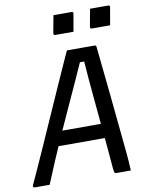

<svg xmlns="http://www.w3.org/2000/svg" viewBox="-113 -978 811 1048"><g transform="rotate(-10 292.0 -454.0)"><path d="M145 -279H370Q380 -279 391.5 -279Q403 -279 414 -279L438 -290L442 -244L445 -199H139Q135 -199 133 -200.5Q131 -202 130.5 -205Q130 -208 130 -210ZM76 0Q56 0 35.5 0Q15 0 -5 0Q-10 0 -12.5 -2Q-15 -4 -15.5 -7Q-16 -10 -14 -14Q3 -51 24 -97Q45 -143 68 -195Q91 -247 115.5 -302Q140 -357 164.5 -412.5Q189 -468 212.5 -520.5Q236 -573 257 -620Q278 -667 296 -706Q335 -706 373 -706Q411 -706 447 -706Q452 -706 454 -705Q456 -704 457.5 -701Q459 -698 459 -694Q466 -626 473.5 -554Q481 -482 488.5 -407.5Q496 -333 503.5 -256Q511 -179 519 -99Q521 -75 523 -50Q525 -25 526 0Q506 0 486 0Q466 0 448 0Q443 0 439.5 -1.5Q436 -3 434.5 -8.5Q433 -14 432 -24Q427 -87 421 -152Q415 -217 409 -281Q403 -345 397 -408Q391 -471 386 -531Q381 -591 377 -647L398 -630H334L362 -646Q338 -592 310 -530.5Q282 -469 251.5 -402.5Q221 -336 190.5 -268Q160 -200 131 -132Q102 -64 76 0ZM257 -908Q281 -908 306.5 -908Q332 -908 357 -908Q361 -908 363 -906.5Q365 -905 366 -903Q367 -901 366 -897L349 -800Q324 -800 298.5 -800Q273 -800 248 -800Q245 -800 242.5 -801.5Q240 -803 239.5 -805.5Q239 -808 239 -811ZM460 -908Q484 -908 509.5 -908Q535 -908 560 -908Q564 -908 566 -906.5Q568 -905 569 -903Q570 -901 569 -897L552 -800Q527 -800 501.5 -800Q476 -800 451 -800Q448 -800 445.5 -801.5Q443 -803 442.5 -805.5Q442 -808 442 -811Z"/></g></svg>

Font: Rec Mono Linear
Style: Italic
Weight: 400
Italic angle: -10°
Monospace: yes
Version: Version 1.085; ttfautohint (v1.8.4.7-5d5b)